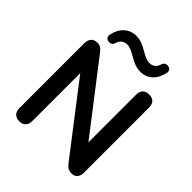

<svg xmlns="http://www.w3.org/2000/svg" viewBox="-251 -1086 1249 1249"><g transform="rotate(45 374.0 -461.5)"><path d="M185 -769C203 -768 215 -777 220 -795C227 -822 248 -842 282 -842C335 -842 390 -776 464 -776C530 -776 577 -818 593 -893C598 -916 584 -930 563 -931C545 -932 533 -923 528 -905C521 -878 500 -858 466 -858C413 -858 359 -924 285 -924C219 -924 171 -882 155 -807C150 -784 164 -770 185 -769ZM137 8C175 8 196 -14 196 -54V-494L553 -30C574 -3 588 8 619 8C651 8 671 -15 671 -52V-652C671 -691 650 -713 612 -713C573 -713 552 -691 552 -652V-213L195 -676C174 -703 163 -713 133 -713C99 -713 77 -690 77 -649V-54C77 -14 98 8 137 8Z"/></g></svg>

Font: Nunito
Style: Bold
Weight: 700
Designer: Vernon Adams
Foundry: Vernon Adams
Version: Version 3.602